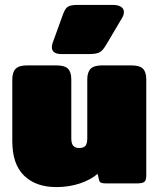

<svg xmlns="http://www.w3.org/2000/svg" viewBox="-20 -746 650 781"><path d="M191 -554Q191 -562 194 -571L236 -687Q244 -710 255 -718Q266 -726 296 -726H439Q460 -726 472 -718.5Q484 -711 484 -697Q484 -685 476 -672L412 -564Q398 -540 385 -533Q372 -526 338 -526H231Q191 -526 191 -554ZM30 -172V-423Q30 -452 43.5 -466Q57 -480 90 -480H209Q243 -480 256.5 -466.5Q270 -453 270 -423V-183Q270 -163 277.5 -153.5Q285 -144 302 -144Q321 -144 328 -153.5Q335 -163 335 -183V-423Q335 -452 348.5 -466Q362 -480 395 -480H514Q548 -480 561.5 -466.5Q575 -453 575 -423V-33Q575 -13 567.5 -6.5Q560 0 537 0H411Q398 0 391.5 -2.5Q385 -5 383 -14L377 -39Q350 -15 305.5 0Q261 15 209 15Q126 15 78 -31.5Q30 -78 30 -172Z"/></svg>

Font: Mitr
Style: Bold
Weight: 700
Designer: Thanarat Vachiruckul
Foundry: Cadson Demak
Version: Version 1.003